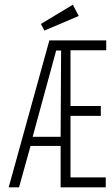

<svg xmlns="http://www.w3.org/2000/svg" viewBox="-20 -797 478 817"><path d="M17 0 190 -625H432V-583H280V-346H409V-304H280V-42H430V0H238V-176H110L61 0ZM119 -215H238L240 -582H219ZM169 -667 154 -695 290 -777 315 -729Z"/></svg>

Font: Inconsolata SemiCondensed Light
Style: Regular
Weight: 300
Width: 4
Monospace: yes
Designer: Raph Levien, Cyreal, Brenton Simpson
Foundry: Raph Levien, Cyreal, Google
Version: Version 3.100; ttfautohint (v1.8.4.7-5d5b)